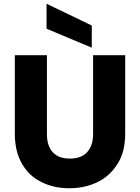

<svg xmlns="http://www.w3.org/2000/svg" viewBox="-20 -996 745 1023"><path d="M59 -702C59 -702 59 -283 59 -283C59 -283 59 -283 59 -283C59 -220 72 -167 97 -124C122 -80 157 -47 201 -26C244 -4 294 7 349 7C349 7 349 7 349 7C404 7 455 -4 500 -26C545 -48 580 -81 607 -124C634 -167 647 -220 647 -283C647 -283 647 -702 647 -702C647 -702 476 -702 476 -702C476 -702 476 -282 476 -282C476 -282 476 -282 476 -282C476 -240 465 -208 444 -185C423 -162 392 -151 352 -151C352 -151 352 -151 352 -151C312 -151 282 -162 261 -185C240 -208 230 -240 230 -282C230 -282 230 -702 230 -702C230 -702 59 -702 59 -702ZM228 -976C228 -976 228 -843 228 -843C228 -843 469 -742 469 -742C469 -742 469 -860 469 -860C469 -860 228 -976 228 -976Z"/></svg>

Font: Girnar Poppins
Style: Bold
Weight: 500
Designer: Ninad Kale (Devanagari), Jonny Pinhorn (Latin)
Foundry: Indian Type Foundry
Version: ""